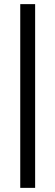

<svg xmlns="http://www.w3.org/2000/svg" viewBox="-20 -715 268 929"><path d="M150 194H78V-695H150Z"/></svg>

Font: Hind Siliguri
Style: Regular
Weight: 400
Designer: Jyotish Sonowal
Foundry: Indian Type Foundry
Version: Version 1.001;PS 1.0;hotconv 1.0.86;makeotf.lib2.5.63406; tt